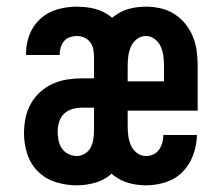

<svg xmlns="http://www.w3.org/2000/svg" viewBox="-20 -548 665 576"><path d="M210 8Q179 8 148 -1.5Q117 -11 94.5 -33Q72 -55 62 -85.5Q52 -116 52 -148Q52 -171 56.5 -193.5Q61 -216 72 -236Q83 -256 100 -271.5Q117 -287 138 -296.5Q159 -306 181.5 -309.5Q204 -313 227 -313H262V-379Q262 -391 259.5 -402Q257 -413 250 -422Q243 -431 232.5 -435.5Q222 -440 210 -440Q200 -440 189.5 -436.5Q179 -433 172 -424.5Q165 -416 162 -405.5Q159 -395 159 -385V-383H58V-388Q58 -417 69 -445Q80 -473 102 -492.5Q124 -512 152.5 -520Q181 -528 210 -528Q231 -528 251 -524.5Q271 -521 289 -512.5Q307 -504 322 -489.5Q337 -475 346 -457.5Q355 -440 359 -420Q363 -400 363 -379V-141Q361 -111 351 -82Q341 -53 319.5 -31.5Q298 -10 269 -1Q240 8 210 8ZM210 -80Q223 -80 234.5 -87Q246 -94 252 -105.5Q258 -117 260 -130Q262 -143 262 -157V-225H227Q212 -225 197.5 -221Q183 -217 172.5 -207Q162 -197 157.5 -182.5Q153 -168 153 -154Q153 -141 155.5 -127.5Q158 -114 165.5 -103Q173 -92 185 -86Q197 -80 210 -80ZM418 8Q396 8 374 3Q352 -2 333 -13.5Q314 -25 299.5 -43Q285 -61 277 -81.5Q269 -102 265.5 -124.5Q262 -147 262 -169V-351Q262 -373 265.5 -395.5Q269 -418 277 -438.5Q285 -459 299 -476.5Q313 -494 332 -506Q351 -518 373 -523Q395 -528 418 -528Q440 -528 462 -523Q484 -518 503 -506Q522 -494 536 -476.5Q550 -459 558.5 -438.5Q567 -418 570 -395.5Q573 -373 573 -351V-216H363V-169Q363 -154 365 -139.5Q367 -125 373 -111.5Q379 -98 391 -89Q403 -80 418 -80Q430 -80 440.5 -85Q451 -90 457.5 -99.5Q464 -109 467 -120Q470 -131 470 -143H571Q570 -112 559.5 -83Q549 -54 528 -32.5Q507 -11 477.5 -1.5Q448 8 418 8ZM472 -304V-351Q472 -366 470 -380.5Q468 -395 462 -408.5Q456 -422 444 -431Q432 -440 418 -440Q403 -440 391 -431Q379 -422 373 -408.5Q367 -395 365 -380.5Q363 -366 363 -351V-304Z"/></svg>

Font: Iosevka Custom Semibold
Style: Regular
Weight: 600
Designer: Belleve Invis
Foundry: Belleve Invis
Version: Version 27.0.2; ttfautohint (v1.8.4)